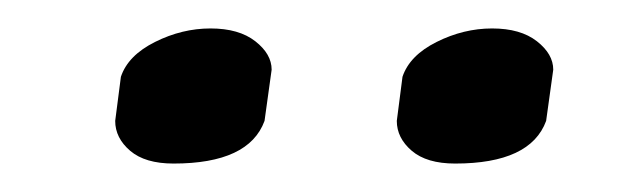

<svg xmlns="http://www.w3.org/2000/svg" viewBox="-20 -701 440 135"><path d="M171 -652 166 -616Q155 -586 102 -586Q82 -586 71.5 -595Q61 -604 61 -616L65 -647Q70 -662 89 -671.5Q108 -681 128 -681Q148 -681 159.5 -672Q171 -663 171 -652ZM369 -652 364 -616Q353 -586 300 -586Q280 -586 269.5 -595Q259 -604 259 -616L263 -647Q268 -662 287 -671.5Q306 -681 326 -681Q346 -681 357.5 -672Q369 -663 369 -652Z"/></svg>

Font: Kotta One
Style: Regular
Weight: 400
Designer: Ania Kruk
Foundry: Ania Kruk
Version: Version 1.001